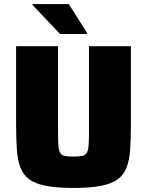

<svg xmlns="http://www.w3.org/2000/svg" viewBox="-20 -915 722 943"><path d="M341 8Q259 8 206.5 -2Q154 -12 124 -34Q94 -56 80 -93Q66 -130 62.5 -184.5Q59 -239 59 -313V-688H265V-276Q265 -231 266.5 -205Q268 -179 274.5 -166Q281 -153 297 -149.5Q313 -146 341 -146Q369 -146 384.5 -149.5Q400 -153 407 -166Q414 -179 415.5 -205Q417 -231 417 -276V-688H623V-313Q623 -239 619.5 -184.5Q616 -130 602 -93Q588 -56 557.5 -34Q527 -12 474.5 -2Q422 8 341 8ZM275 -748 140 -890V-895H318L407 -754V-748Z"/></svg>

Font: Saira Thin ExtraBold
Style: Regular
Weight: 800
Version: Version 1.101